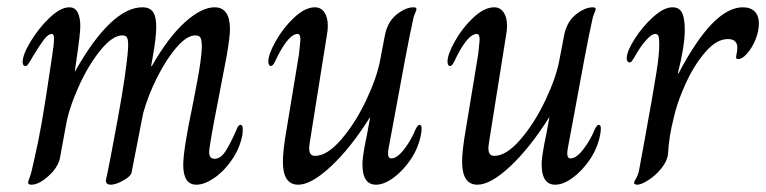

<svg xmlns="http://www.w3.org/2000/svg" viewBox="-20 -496 2099 526"><path d="M57 4Q57 1 61.5 -10.5Q66 -22 74 -60Q85 -107 94.5 -161Q104 -215 122 -337Q128 -375 128 -390Q128 -403 122 -403Q112 -403 100 -387Q88 -371 71 -343Q66 -334 62 -327.5Q58 -321 55.5 -318Q53 -315 50 -315Q42 -315 42 -326Q42 -346 64 -382.5Q86 -419 116 -447.5Q146 -476 170 -476Q186 -476 193 -461.5Q200 -447 200 -425Q200 -404 190 -336L185 -301H186Q235 -388 281.5 -432Q328 -476 370 -476Q390 -476 399 -463.5Q408 -451 408 -422Q408 -394 399 -343L394 -315H396Q441 -394 486.5 -435Q532 -476 568 -476Q610 -476 610 -416Q610 -395 601 -343L578 -223Q553 -96 553 -79Q553 -61 568 -61Q585 -61 599 -83.5Q613 -106 629 -143Q633 -154 639 -154Q645 -154 645 -142Q645 -133 644 -126Q637 -90 615.5 -58.5Q594 -27 567 -8.5Q540 10 518 10Q482 10 482 -44Q482 -85 507 -204Q510 -219 520.5 -274Q531 -329 533 -366Q533 -383 530 -391Q527 -399 515 -399Q492 -399 463.5 -366Q435 -333 410 -283Q385 -233 372 -185L341 -26Q340 -14 318.5 -2Q297 10 284 10Q270 10 270 -2Q279 -41 303 -172.5Q327 -304 331 -366V-376Q331 -387 328 -393Q325 -399 315 -399Q288 -399 254.5 -357.5Q221 -316 194.5 -256.5Q168 -197 160 -149L144 -62Q138 -36 112 -13Q86 10 66 10Q57 10 57 4Z M755 -53Q755 -84 765 -141L799 -347Q803 -383 803 -388Q803 -403 795 -403Q772 -403 741 -343Q739 -339 734.5 -329.5Q730 -320 727 -317.5Q724 -315 721 -315Q719 -315 717 -318.5Q715 -322 715 -327Q715 -347 735.5 -383.5Q756 -420 786 -448Q816 -476 843 -476Q859 -476 868.5 -462.5Q878 -449 878 -426Q878 -411 876 -403L829 -108Q827 -94 827 -90Q827 -69 843 -69Q876 -69 914.5 -113.5Q953 -158 982.5 -220Q1012 -282 1021 -329L1035 -402Q1043 -438 1067.5 -457Q1092 -476 1113 -476Q1121 -476 1121 -471Q1121 -468 1117 -459.5Q1113 -451 1111 -439Q1097 -377 1056 -151L1050 -119Q1043 -84 1043 -76Q1043 -62 1052 -62Q1068 -62 1087.5 -87.5Q1107 -113 1119 -143Q1125 -154 1129 -154Q1135 -154 1135 -145Q1135 -134 1133 -126Q1126 -90 1105 -59Q1084 -28 1058 -9Q1032 10 1010 10Q971 10 973 -52Q975 -79 985 -125L994 -174H993Q941 -91 887 -40.5Q833 10 797 10Q755 10 755 -53Z M1246 -53Q1246 -84 1256 -141L1290 -347Q1294 -383 1294 -388Q1294 -403 1286 -403Q1263 -403 1232 -343Q1230 -339 1225.5 -329.5Q1221 -320 1218 -317.5Q1215 -315 1212 -315Q1210 -315 1208 -318.5Q1206 -322 1206 -327Q1206 -347 1226.5 -383.5Q1247 -420 1277 -448Q1307 -476 1334 -476Q1350 -476 1359.5 -462.5Q1369 -449 1369 -426Q1369 -411 1367 -403L1320 -108Q1318 -94 1318 -90Q1318 -69 1334 -69Q1367 -69 1405.5 -113.5Q1444 -158 1473.5 -220Q1503 -282 1512 -329L1526 -402Q1534 -438 1558.5 -457Q1583 -476 1604 -476Q1612 -476 1612 -471Q1612 -468 1608 -459.5Q1604 -451 1602 -439Q1588 -377 1547 -151L1541 -119Q1534 -84 1534 -76Q1534 -62 1543 -62Q1559 -62 1578.5 -87.5Q1598 -113 1610 -143Q1616 -154 1620 -154Q1626 -154 1626 -145Q1626 -134 1624 -126Q1617 -90 1596 -59Q1575 -28 1549 -9Q1523 10 1501 10Q1462 10 1464 -52Q1466 -79 1476 -125L1485 -174H1484Q1432 -91 1378 -40.5Q1324 10 1288 10Q1246 10 1246 -53Z M1717 5Q1717 2 1723 -8Q1729 -18 1732 -36Q1736 -57 1739 -74.5Q1742 -92 1745 -107Q1770 -244 1778.5 -298.5Q1787 -353 1786 -378Q1786 -391 1784 -397Q1782 -403 1775 -403Q1766 -403 1752 -388Q1738 -373 1726 -353Q1721 -344 1717 -337.5Q1713 -331 1710.5 -328Q1708 -325 1705 -325Q1701 -325 1699 -328Q1697 -331 1697 -336Q1697 -355 1718.5 -389Q1740 -423 1769.5 -449.5Q1799 -476 1822 -476Q1841 -476 1848.5 -461Q1856 -446 1856 -414Q1856 -370 1837 -295H1839Q1934 -476 2015 -476Q2036 -476 2047.5 -464.5Q2059 -453 2059 -432Q2059 -410 2049.5 -387Q2040 -364 2026.5 -349Q2013 -334 2002 -334Q1995 -334 1997 -343Q2000 -357 2000 -365Q2000 -389 1974 -389Q1943 -389 1912 -353Q1881 -317 1857.5 -265Q1834 -213 1825 -170Q1813 -124 1810 -74Q1808 -55 1792.5 -35.5Q1777 -16 1757 -3Q1737 10 1726 10Q1722 10 1719.5 8.5Q1717 7 1717 5Z"/></svg>

Font: Charm
Style: Regular
Weight: 400
Designer: Katatrad Aksorn Co.,Ltd.
Foundry: Cadson Demak Co.,Ltd.
Version: Version 1.001